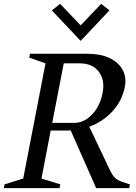

<svg xmlns="http://www.w3.org/2000/svg" viewBox="-40 -980 710 1000"><path d="M292 -650 232 -340H346Q398 -340 439.5 -383.5Q481 -427 494 -495Q508 -563 474.5 -606.5Q441 -650 376 -650ZM-20 0 -16 -20 81 -50 197 -650 112 -680 116 -700H416Q483 -700 530 -678Q577 -656 598.5 -616.5Q620 -577 610 -527Q596 -455 546 -400.5Q496 -346 425 -320L534 -91Q544 -70 556.5 -56.5Q569 -43 591 -35L637 -19L633 0H461L328 -301Q318 -300 308 -300H224L176 -50L274 -20L270 0ZM380 -767 230 -926 273 -960 380 -848 487 -960 530 -926Z"/></svg>

Font: Wittgenstein-Italic Regular
Style: Italic
Weight: 400
Italic angle: -11°
Designer: Jörg Drees
Foundry: Jörg Drees
Version: Version 1.000; ttfautohint (v1.8.4.7-5d5b)